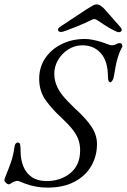

<svg xmlns="http://www.w3.org/2000/svg" viewBox="-34 -842 579 877"><path d="M182 15Q157 15 131 10.5Q105 6 79 -4Q66 -9 57.5 -12.5Q49 -16 46 -16Q41 -16 35.5 -14Q30 -12 25 -10Q19 -6 14 -3Q9 0 5 0Q1 0 -6.5 -6.5Q-14 -13 -14 -19Q-14 -25 -5 -46Q4 -67 15.5 -99.5Q27 -132 32 -171Q35 -191 48 -191Q56 -191 58 -181.5Q60 -172 60 -152Q60 -114 72.5 -82.5Q85 -51 111.5 -33Q138 -15 179 -15Q243 -15 287.5 -51.5Q332 -88 332 -155Q332 -181 324.5 -203Q317 -225 299 -248.5Q281 -272 249 -302Q206 -341 175.5 -383Q145 -425 145 -482Q145 -535 172.5 -576Q200 -617 247.5 -640.5Q295 -664 354 -664Q370 -664 388 -660.5Q406 -657 423 -652Q443 -646 456.5 -640.5Q470 -635 477 -635Q488 -635 496 -640Q500 -642 504 -643.5Q508 -645 513 -645Q521 -645 523 -639Q525 -633 525 -629Q525 -628 518.5 -616.5Q512 -605 503.5 -577.5Q495 -550 487 -498Q485 -483 479.5 -474.5Q474 -466 471 -466Q464 -466 461.5 -473.5Q459 -481 459 -492Q459 -562 427 -598.5Q395 -635 342 -635Q307 -635 277.5 -616Q248 -597 231 -567.5Q214 -538 214 -506Q214 -480 223 -455.5Q232 -431 252.5 -405.5Q273 -380 307 -348Q358 -302 383.5 -264Q409 -226 409 -184Q409 -129 383 -84Q357 -39 306.5 -12Q256 15 182 15ZM246 -696Q231 -696 231 -706Q231 -712 238 -718L362 -800Q381 -812 390.5 -817Q400 -822 407 -822Q417 -822 427 -815Q437 -808 444 -800L516 -718Q519 -714 520.5 -711.5Q522 -709 522 -706Q522 -695 508 -695Q502 -695 482.5 -705Q463 -715 442.5 -728.5Q422 -742 410 -750Q398 -759 384 -751Q375 -746 354.5 -737Q334 -728 310.5 -718.5Q287 -709 269 -702.5Q251 -696 246 -696Z"/></svg>

Font: EB Garamond
Style: Italic
Weight: 400
Italic angle: -17.2°
Designer: Georg Duffner and Octavio Pardo
Foundry: Georg Duffner
Version: Version 1.001